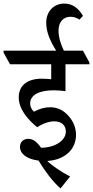

<svg xmlns="http://www.w3.org/2000/svg" viewBox="-62 -908 521 1076"><path d="M277 148 331 81C281 55 231 22 203 -6C296 -11 364 -67 364 -152C364 -190 350 -226 325 -255C297 -288 263 -307 219 -307C190 -307 160 -299 128 -282C116 -294 107 -309 107 -328C107 -372 151 -402 239 -402C261 -402 283 -400 305 -397V-548H439V-558L403 -624H296C280 -657 266 -697 266 -736C266 -784 292 -814 333 -814C352 -814 369 -808 383 -798L403 -819C380 -858 348 -888 298 -888C238 -888 197 -842 197 -781C197 -728 220 -676 253 -624H-42V-613L-6 -548H225V-464C204 -466 187 -467 172 -467C91 -467 43 -429 43 -362C43 -297 93 -239 146 -195C184 -219 216 -228 243 -228C282 -228 307 -206 307 -171C307 -117 241 -80 168 -80C147 -111 124 -130 97 -130C70 -130 50 -113 50 -85C50 -45 90 -16 154 -8C187 47 234 111 277 148Z"/></svg>

Font: Noto Serif Devanagari Condensed Medium
Style: Regular
Weight: 500
Width: 3
Designer: Universal Thirst, Indian Type Foundry and the Monotype Design Team
Foundry: Monotype Imaging Inc.
Version: Version 2.004